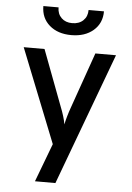

<svg xmlns="http://www.w3.org/2000/svg" viewBox="-63 -831 725 1057"><g transform="rotate(5 300.0 -302.5)"><path d="M171 180 251 -32 45 -550H160L277 -240Q286 -218 294 -192Q302 -166 305 -146Q309 -166 316.5 -192Q324 -218 332 -240L441 -550H555L284 180ZM300 -639Q225 -639 179 -679Q133 -719 133 -785H217Q217 -749 239.5 -727Q262 -705 299 -705Q337 -705 360 -727Q383 -749 383 -785H468Q468 -719 421.5 -679Q375 -639 300 -639Z"/></g></svg>

Font: JetBrains Mono SemiBold
Style: Regular
Weight: 472
Monospace: yes
Designer: Philipp Nurullin, Konstantin Bulenkov
Foundry: JetBrains
Version: Version 2.305; ttfautohint (v1.8.4.7-5d5b)